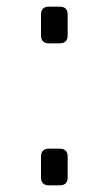

<svg xmlns="http://www.w3.org/2000/svg" viewBox="-20 -556 326 576"><path d="M127 -426Q103 -426 103 -450V-512Q103 -536 127 -536H159Q183 -536 183 -512V-450Q183 -426 159 -426ZM127 0Q103 0 103 -24V-86Q103 -110 127 -110H159Q183 -110 183 -86V-24Q183 0 159 0Z"/></svg>

Font: Pitagon Sans Text
Style: Regular
Weight: 400
Designer: Travis Tran
Foundry: Pitagon
Version: Version 1.001; ttfautohint (v1.8.4.7-5d5b);gftools[0.9.26]